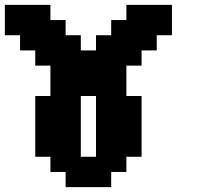

<svg xmlns="http://www.w3.org/2000/svg" viewBox="-20 -645 852 790"><path d="M250 125H437.5V62.5H500V0H562.5V-250H500V-375H562.5V-437.5H625V-500H687.5V-625H500V-562.5H437.5V-500H375V-437.5H312.5V-500H250V-562.5H187.5V-625H0V-500H62.5V-437.5H125V-375H187.5V-250H125V0H187.5V62.5H250ZM375 0H312.5V-250H375Z"/></svg>

Font: Faithful 32x
Style: Semibold
Weight: 400
Foundry: Faithful Resource Pack
Version: Version 1.0; January 27, 2023